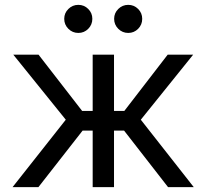

<svg xmlns="http://www.w3.org/2000/svg" viewBox="-20 -771 850 791"><path d="M31.7 0 251 -277.8 34.7 -545.9H138.7L318.4 -314H361.8V-545.9H449.7V-314H492.2L670.9 -545.9H775.9L560.1 -277.8L778.3 0H672.4L491.2 -232.9H449.7V0H361.8V-232.9H320.3L138.2 0ZM302.7 -635.3Q278.8 -635.3 261.7 -652.3Q244.6 -669.4 244.6 -693.4Q244.6 -717.3 261.7 -734.1Q278.8 -751 302.7 -751Q326.7 -751 343.5 -734.1Q360.4 -717.3 360.4 -693.4Q360.4 -669.4 343.5 -652.3Q326.7 -635.3 302.7 -635.3ZM508.3 -635.3Q484.4 -635.3 467.3 -652.3Q450.2 -669.4 450.2 -693.4Q450.2 -717.3 467.3 -734.1Q484.4 -751 508.3 -751Q532.2 -751 549.1 -734.1Q565.9 -717.3 565.9 -693.4Q565.9 -669.4 549.1 -652.3Q532.2 -635.3 508.3 -635.3Z"/></svg>

Font: Inter
Style: Regular
Weight: 400
Designer: Rasmus Andersson
Foundry: rsms
Version: Version 4.001;git-9221beed3